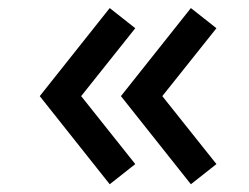

<svg xmlns="http://www.w3.org/2000/svg" viewBox="-20 -512 626 483"><path d="M460.2 -48.5 284.2 -270.2 460.2 -491.7 524.5 -441 388.3 -270.2 524.5 -99.2ZM256 -48.5 80 -270.2 256 -491.7 320.3 -441 184.2 -270.2 320.3 -99.2Z"/></svg>

Font: Hauora
Style: Regular
Weight: 400
Designer: Wayne Shih
Foundry: WCYS
Version: Version 1.001